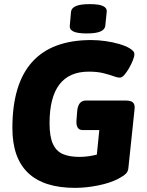

<svg xmlns="http://www.w3.org/2000/svg" viewBox="-20 -902 712 930"><path d="M344 8Q40 8 40 -282Q40 -708 422 -708Q455 -708 490.5 -703Q526 -698 557 -689Q588 -680 608 -668Q619 -661 625 -654.5Q631 -648 631 -638Q631 -629 624 -611Q617 -593 606 -573.5Q595 -554 583 -540Q571 -526 560 -526Q548 -526 528 -533.5Q508 -541 479 -548Q450 -555 410 -555Q220 -555 220 -305Q220 -241 236 -205.5Q252 -170 284 -156Q316 -142 365 -142Q386 -142 407.5 -145Q429 -148 449 -153L461 -272H380Q345 -272 351 -327L354 -365Q359 -415 396 -415H589Q614 -415 624 -405.5Q634 -396 632 -375L602 -90Q601 -72 590 -61Q579 -50 551 -35Q512 -15 454 -3.5Q396 8 344 8ZM400 -740Q355 -740 335.5 -749.5Q316 -759 318 -777L324 -845Q326 -863 347.5 -872.5Q369 -882 415 -882Q460 -882 479.5 -872.5Q499 -863 497 -845L490 -777Q488 -759 466.5 -749.5Q445 -740 400 -740Z"/></svg>

Font: Asap ExtraBold
Style: Italic
Weight: 800
Italic angle: -6°
Designer: Pablo Cosgaya
Foundry: Omnibus-Type
Version: Version 3.001; ttfautohint (v1.8.4.7-5d5b)